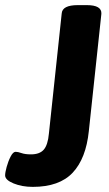

<svg xmlns="http://www.w3.org/2000/svg" viewBox="-43 -722 424 750"><path d="M85 8Q43 8 10 -5.5Q-23 -19 -23 -37Q-23 -48 -17 -70Q-11 -92 -1.5 -110.5Q8 -129 18 -129Q27 -129 41 -124Q55 -119 78 -119Q112 -119 128 -137.5Q144 -156 148 -200L198 -669Q200 -702 261 -702H296Q355 -702 353 -668L304 -210Q293 -103 241 -47.5Q189 8 85 8Z"/></svg>

Font: Asap Semi Condensed Semi Condensed Regular
Style: Bold Italic
Weight: 700
Width: 4
Italic angle: -6°
Designer: Pablo Cosgaya
Foundry: Omnibus-Type
Version: Version 3.001; ttfautohint (v1.8.4.7-5d5b)